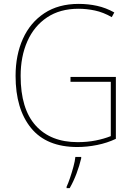

<svg xmlns="http://www.w3.org/2000/svg" viewBox="-20 -745 687 986"><path d="M342 -350H575V-32Q531 -11 479 -0.5Q427 10 377 10Q219 10 139.5 -87.5Q60 -185 60 -355Q60 -462 97.5 -545.5Q135 -629 207.5 -677Q280 -725 384 -725Q433 -725 478.5 -715Q524 -705 567 -681L554 -657Q510 -682 467.5 -691Q425 -700 383 -700Q288 -700 221.5 -655.5Q155 -611 120.5 -533Q86 -455 86 -355Q86 -186 163 -100.5Q240 -15 379 -15Q428 -15 471 -23.5Q514 -32 549 -46V-325H342ZM397 68Q388 106 373 146Q358 186 338 221H322V214Q330 197 339.5 169Q349 141 357 111.5Q365 82 367 61H397Z"/></svg>

Font: Noto Sans Telugu SemiCondensed Thin
Style: Regular
Weight: 100
Width: 4
Designer: Jelle Bosma - Monotype Design Team
Foundry: Monotype Imaging Inc.
Version: Version 2.005; ttfautohint (v1.8.4.7-5d5b)